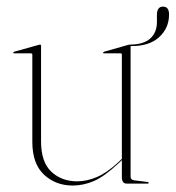

<svg xmlns="http://www.w3.org/2000/svg" viewBox="-20 -568 543 594"><path d="M80 -129V-399Q80 -403 75 -403H23Q21 -403 21 -405Q21 -406.5 24 -408L99 -429Q102 -430 104 -430Q107 -430 107 -426V-131Q107 -66.5 138.8 -36.8Q170.5 -7 219 -7Q249 -7 280.2 -20.5Q311.5 -34 346 -66L357 -76.5V-399Q357 -403 353 -403H301Q299 -403 299 -405Q299 -406.5 302 -408L376 -429Q379 -430 381 -430Q424 -430 444.8 -448.8Q465.5 -467.5 465.5 -500V-522Q465.5 -547.5 484.5 -547.5Q503 -547.5 503 -523Q503 -481 472 -452.8Q441 -424.5 384 -425.5V-21Q384 -11.5 396 -10L436 -5Q440 -5 440 -2Q440 0 437 0H372Q357 0 357 -20V-72.5L348 -64Q302.5 -21.5 270.2 -7.8Q238 6 205 6Q152 6 116 -27.8Q80 -61.5 80 -129Z"/></svg>

Font: Fraunces 144pt S000 Thin
Style: Regular
Weight: 100
Version: Version 1.000; ttfautohint (v1.8.3)